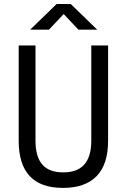

<svg xmlns="http://www.w3.org/2000/svg" viewBox="-20 -918 626 948"><path d="M291 9.8Q72.3 9.8 72.3 -222.7V-693.4H155.3V-222.7Q155.3 -145 188.5 -106Q221.7 -66.9 293 -66.9Q430.7 -66.9 430.7 -222.7V-693.4H513.7V-222.7Q513.7 -106.4 457 -48.3Q400.4 9.8 291 9.8ZM128.9 -771.5 259.8 -898.4H329.1L460 -771.5H367.2L294.4 -848.6L221.7 -771.5Z"/></svg>

Font: Cascadia Mono SemiLight
Style: Regular
Weight: 350
Monospace: yes
Designer: Aaron Bell
Foundry: Saja Typeworks
Version: Version 2404.023; ttfautohint (v1.8.4)